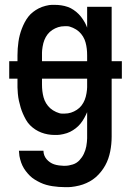

<svg xmlns="http://www.w3.org/2000/svg" viewBox="-20 -548 540 791"><path d="M248 223Q235 223 222 222Q209 221 196 219Q183 217 170.5 213.5Q158 210 146.5 204.5Q135 199 123.5 192Q112 185 103 176Q94 167 86 156.5Q78 146 72.5 134.5Q67 123 63 108Q59 93 59 84L58 73H159Q159 83 162.5 92Q166 101 172 108Q178 115 186 120.5Q194 126 203 129Q212 132 223 133.5Q234 135 241 135H248Q256 135 264 133.5Q272 132 280 129.5Q288 127 295 122.5Q302 118 307.5 112Q313 106 317.5 99.5Q322 93 325.5 85.5Q329 78 331.5 70.5Q334 63 335.5 55Q337 47 338 37Q339 27 339 22V-86Q334 -74 327 -61.5Q320 -49 311.5 -38.5Q303 -28 292 -19.5Q281 -11 269 -5Q257 1 241 4.5Q225 8 216 8H205Q191 8 177 5.5Q163 3 150 -2Q137 -7 125.5 -14.5Q114 -22 104 -32Q94 -42 87 -54.5Q80 -67 74.5 -79.5Q69 -92 65 -105.5Q61 -119 58 -132.5Q55 -146 53.5 -162.5Q52 -179 52 -188V-224H18V-296H52V-320Q52 -334 53 -348Q54 -362 56 -376Q58 -390 61.5 -403.5Q65 -417 70 -430Q75 -443 81.5 -455.5Q88 -468 96.5 -479Q105 -490 116 -498.5Q127 -507 139.5 -513.5Q152 -520 168 -524Q184 -528 193 -528H205Q219 -528 232.5 -526Q246 -524 259 -519.5Q272 -515 283.5 -507Q295 -499 304.5 -489.5Q314 -480 323 -466Q332 -452 335 -444L339 -434V-520H440V-296H482V-224H440V15Q440 30 438.5 45.5Q437 61 434 76Q431 91 426 105.5Q421 120 413.5 133.5Q406 147 396 159.5Q386 172 374.5 182Q363 192 349.5 199.5Q336 207 321.5 212Q307 217 289.5 220Q272 223 262 223ZM339 -296V-320Q339 -334 337.5 -347Q336 -360 332.5 -373Q329 -386 322 -397.5Q315 -409 305 -418Q295 -427 280.5 -433.5Q266 -440 257 -440H246Q232 -440 219.5 -436Q207 -432 195.5 -424.5Q184 -417 176 -406.5Q168 -396 163 -383.5Q158 -371 155.5 -355.5Q153 -340 153 -331V-296ZM235 -80H246Q260 -80 272.5 -84Q285 -88 296.5 -95.5Q308 -103 316 -113.5Q324 -124 329 -136.5Q334 -149 336.5 -164.5Q339 -180 339 -189V-224H153V-200Q153 -186 154.5 -173Q156 -160 159.5 -147Q163 -134 170 -122.5Q177 -111 187 -102Q197 -93 211.5 -86.5Q226 -80 235 -80Z"/></svg>

Font: Iosevka Term Semibold
Style: Regular
Weight: 600
Monospace: yes
Designer: Belleve Invis
Foundry: Belleve Invis
Version: Version 31.4.0